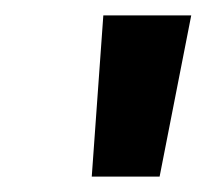

<svg xmlns="http://www.w3.org/2000/svg" viewBox="-20 -775 268 249"><path d="M99 -546 114 -755H228L187 -546Z"/></svg>

Font: Host Grotesk
Style: Bold Italic
Weight: 700
Italic angle: -8°
Designer: Doğukan Karapınar
Foundry: Element Type
Version: Version 1.003; ttfautohint (v1.8.4.7-5d5b)